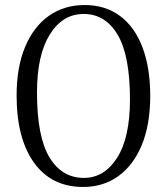

<svg xmlns="http://www.w3.org/2000/svg" viewBox="-20 -731 664 763"><path d="M316.5 -711Q398.5 -711 457 -667.5Q515.5 -624 546.2 -543Q577 -462 577 -350Q577 -236.5 543.8 -155.5Q510.5 -74.5 450.5 -31.2Q390.5 12 310.5 12Q184.5 12 115.2 -84.5Q46 -181 46 -351.5Q46 -463.5 79.5 -544Q113 -624.5 173.8 -667.8Q234.5 -711 316.5 -711ZM496.5 -335.5Q496.5 -510.5 447.5 -593Q398.5 -675.5 312.5 -675.5Q228.5 -675.5 177.8 -593.8Q127 -512 127 -364Q127 -187.5 176.5 -105.8Q226 -24 313.5 -24Q394.5 -24 445.5 -104.2Q496.5 -184.5 496.5 -335.5Z"/></svg>

Font: Fraunces 9pt S050 Light
Style: Regular
Weight: 300
Version: Version 1.000; ttfautohint (v1.8.3)